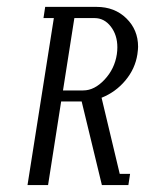

<svg xmlns="http://www.w3.org/2000/svg" viewBox="-20 -532 418 552"><path d="M59.1 0 134.8 -480H105L109.9 -512.2H257.8Q309.6 -512.2 343.3 -479.2Q377 -446.3 377 -397.5Q377 -390.6 375 -376Q368.7 -334.5 340.6 -300.8Q312.5 -267.1 272 -251L324.2 -32.2H354L349.1 0H272.9L214.8 -240.2H155.8L118.2 0ZM161.1 -272H219.2Q251.5 -272 280.5 -303Q309.6 -334 315.9 -376Q317.4 -386.2 317.4 -396Q317.4 -431.2 298.6 -455.6Q279.8 -480 252 -480H193.8Z"/></svg>

Font: Gawaa
Style: Italic
Weight: 400
Designer: T. Christopher White
Version: Version 1.0